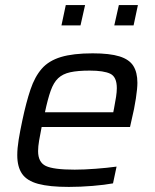

<svg xmlns="http://www.w3.org/2000/svg" viewBox="-20 -728 611 756"><path d="M251 8Q175 8 130.5 -4Q86 -16 67 -43.5Q48 -71 48 -117Q48 -144 53.5 -178Q59 -212 68 -254Q83 -325 100 -375.5Q117 -426 144.5 -457.5Q172 -489 220 -503.5Q268 -518 345 -518Q412 -518 450.5 -506Q489 -494 505 -468.5Q521 -443 521 -402Q521 -380 515 -340Q509 -300 498 -255L492 -228H144Q138 -198 134 -174.5Q130 -151 130 -133Q130 -89 160.5 -74.5Q191 -60 274 -60Q310 -60 356.5 -63.5Q403 -67 439 -72L425 -6Q393 0 344.5 4Q296 8 251 8ZM157 -286H426L429 -301Q434 -327 437 -346.5Q440 -366 440 -381Q440 -425 414.5 -437.5Q389 -450 333 -450Q286 -450 256.5 -443.5Q227 -437 209 -420Q191 -403 179.5 -370.5Q168 -338 157 -286ZM430 -628 448 -708H523L506 -628ZM222 -628 239 -708H315L297 -628Z"/></svg>

Font: Saira
Style: Italic
Weight: 400
Italic angle: -12°
Designer: Hector Gatti with collaboration of the Omnibus-Type team
Foundry: Omnibus-Type
Version: Version 1.100; ttfautohint (v1.8.3)